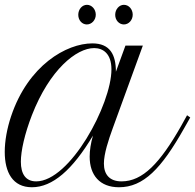

<svg xmlns="http://www.w3.org/2000/svg" viewBox="-48 -768 810 797"><path d="M-2 -285.2C-19 -234.4 -28.3 -182.6 -28.3 -137.2C-28.3 -53.2 4.4 9.3 84.5 9.3C169.9 9.3 252.9 -62.5 337.9 -205.1C328.6 -173.3 324.2 -143.1 324.2 -117.7C324.2 -41 366.2 9.3 445.8 9.3C547.4 9.3 621.6 -67.4 716.3 -235.4L741.7 -280.3L728.5 -289.6L703.6 -244.6C616.2 -90.8 544.4 -15.1 456.5 -15.1C406.7 -15.1 383.3 -43.9 383.3 -88.9C383.3 -129.4 401.9 -186 420.4 -236.8L544.9 -578.6H472.7L433.1 -470.2C433.1 -540.5 409.2 -587.9 335.4 -587.9C228 -587.9 68.8 -497.1 -2 -285.2ZM102.1 -15.1C58.6 -15.1 38.6 -45.9 38.6 -96.7C38.6 -141.6 54.2 -211.9 84.5 -290C158.2 -479.5 269.5 -568.4 342.8 -568.4C378.9 -568.4 414.6 -546.4 414.6 -480C414.6 -334.5 242.7 -15.1 102.1 -15.1ZM276.9 -706.5C276.9 -684.1 292.5 -666.5 312.5 -666.5C332.5 -666.5 349.6 -684.6 349.6 -707C349.6 -729.5 333 -748 313 -748C293 -748 276.9 -729.5 276.9 -706.5ZM430.2 -706.5C430.2 -684.1 446.3 -666.5 466.3 -666.5C486.3 -666.5 502.9 -684.6 502.9 -707C502.9 -729.5 486.8 -748 466.3 -748C446.8 -748 430.2 -729.5 430.2 -706.5Z"/></svg>

Font: Petit Formal Script
Style: Regular
Weight: 400
Designer: Pablo Impallari, Brenda Gallo, Rodrigo Fuenzalida
Foundry: Pablo Impallari, Brenda Gallo, Rodrigo Fuenzalida
Version: Version 1.001